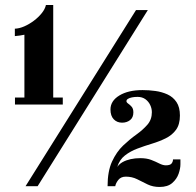

<svg xmlns="http://www.w3.org/2000/svg" viewBox="-20 -740 780 763"><path d="M39.5 -324.5V-352.5H77V-602Q70.5 -600.5 59 -598.8Q47.5 -597 39 -596.5V-626Q56.5 -626.5 76.5 -635.2Q96.5 -644 114.8 -657.8Q133 -671.5 146 -687.8Q159 -704 162.5 -720H191.5V-352.5H229.5V-324.5ZM81.5 0 520.5 -700H567.5L129.5 0ZM614 3Q587.5 3 566.5 -7.2Q545.5 -17.5 525 -27.8Q504.5 -38 480 -38Q460.5 -38 450.2 -25Q440 -12 438 0H407.5Q407.5 -59.5 425.2 -98Q443 -136.5 469.2 -161.5Q495.5 -186.5 521.8 -205.2Q548 -224 565.8 -244.5Q583.5 -265 583.5 -294Q583.5 -308.5 577 -322.5Q570.5 -336.5 557.8 -345.8Q545 -355 526.5 -355Q514.5 -355 504.5 -353Q494.5 -351 488.5 -347.2Q482.5 -343.5 482.5 -338Q482.5 -333 489.5 -328.2Q496.5 -323.5 503.2 -315.8Q510 -308 510 -293.5Q510 -273 497 -262.8Q484 -252.5 465 -252.5Q445 -252.5 432 -266Q419 -279.5 419 -305Q419 -339 454.2 -360.5Q489.5 -382 546.5 -382Q571.5 -382 597.2 -378.5Q623 -375 645.5 -364.8Q668 -354.5 681.5 -334.2Q695 -314 695 -281Q695 -245.5 679.5 -224.2Q664 -203 638.8 -190.5Q613.5 -178 583.8 -169Q554 -160 526 -149.5Q498 -139 476.5 -122.2Q455 -105.5 446 -76.5Q453.5 -88 467.2 -95.8Q481 -103.5 499 -107.5Q517 -111.5 537 -111.5Q563 -111.5 581 -104.5Q599 -97.5 613.2 -90.2Q627.5 -83 639 -83Q656 -83 661.8 -90.2Q667.5 -97.5 667.5 -106.5H697V-87Q697 -70.5 689.8 -49.5Q682.5 -28.5 664.5 -12.8Q646.5 3 614 3Z"/></svg>

Font: Imbue Thin 10pt
Style: Bold
Weight: 700
Version: Version 1.102